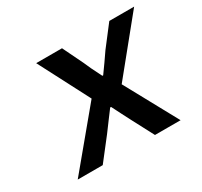

<svg xmlns="http://www.w3.org/2000/svg" viewBox="-113 -658 845 805"><g transform="rotate(-30 309.0 -255.0)"><path d="M50.8 0 271 -265.1 144 -509.8H269L316.9 -411.1Q327.1 -385.3 357.9 -325.2H361.8Q394 -369.6 422.9 -412.1L498 -509.8H618.2L410.2 -253.9L548.8 0H424.8L370.1 -104Q361.8 -119.1 346.2 -150.4Q330.6 -181.6 324.2 -193.8H319.8Q313 -184.6 289.3 -153.1Q265.6 -121.6 252.9 -104L171.9 0Z"/></g></svg>

Font: Office Code Pro Medium Italic
Style: Regular
Weight: 500
Italic angle: -9°
Designer: Nathan Rutzky & Paul D. Hunt
Foundry: Adobe Systems Incorporated
Version: Version 1.004;PS 001.004;hotconv 1.0.70;makeotf.lib2.5.58329